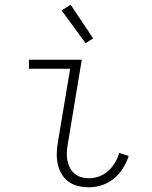

<svg xmlns="http://www.w3.org/2000/svg" viewBox="-20 -782 640 810"><path d="M356 8Q333 8 310.5 3Q288 -2 270 -15Q252 -28 240.5 -47Q229 -66 224 -88Q219 -110 219.5 -133.5Q220 -157 224 -181L276 -492H102V-530H325L266 -174Q263 -157 262 -139.5Q261 -122 264 -106Q267 -90 274.5 -75Q282 -60 294.5 -49.5Q307 -39 323 -34.5Q339 -30 356 -30Q378 -30 399 -38Q420 -46 437 -61.5Q454 -77 465.5 -96.5Q477 -116 483 -137L523 -124Q514 -97 498.5 -72Q483 -47 460.5 -28.5Q438 -10 410.5 -1Q383 8 356 8ZM341 -600 240 -738 278 -762 373 -620Z"/></svg>

Font: Iosevka Slab XLtEx
Style: Italic
Weight: 200
Width: 7
Italic angle: -9°
Monospace: yes
Designer: Belleve Invis
Foundry: Belleve Invis
Version: Version 11.1.0; ttfautohint (v1.8.3)